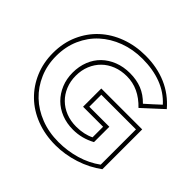

<svg xmlns="http://www.w3.org/2000/svg" viewBox="-181 -916 1132 1132"><g transform="rotate(45 385.5 -350.0)"><path d="M402 -277H569V-149Q503 -113 430 -113Q377 -113 333 -130.5Q289 -148 257.5 -179.5Q226 -211 208 -254.5Q190 -298 190 -350Q190 -402 207.5 -446Q225 -490 257 -521Q289 -552 333.5 -569.5Q378 -587 432 -587Q487 -587 531 -569.5Q575 -552 613 -513Q635 -533 656 -551.5Q677 -570 700 -592Q651 -646 581.5 -672.5Q512 -699 424 -699Q345 -699 277 -673.5Q209 -648 159 -602.5Q109 -557 80.5 -492.5Q52 -428 52 -350Q52 -275 79.5 -211Q107 -147 155.5 -100.5Q204 -54 272 -27.5Q340 -1 421 -1Q495 -1 565 -21.5Q635 -42 691 -83V-377H402ZM376 -403H717V-71Q655 -25 577 0Q499 25 421 25Q334 25 261 -3Q188 -31 136 -81.5Q84 -132 55 -200.5Q26 -269 26 -350Q26 -434 56.5 -503Q87 -572 140.5 -621.5Q194 -671 267 -698Q340 -725 424 -725Q521 -725 599.5 -691Q678 -657 735 -590L612 -477Q532 -561 432 -561Q384 -561 344.5 -545.5Q305 -530 276.5 -502Q248 -474 232 -435Q216 -396 216 -350Q216 -304 232 -265Q248 -226 276.5 -198Q305 -170 344 -154.5Q383 -139 430 -139Q495 -139 543 -163V-251H376Z"/></g></svg>

Font: CMG Sans Outline
Style: Outline
Weight: 700
Designer: Julieta Ulanovsky
Foundry: Julieta Ulanovsky
Version: Version 7.200